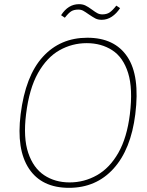

<svg xmlns="http://www.w3.org/2000/svg" viewBox="-20 -891 704 921"><path d="M291 -806 273 -818Q307 -871 359 -871Q376 -871 389 -865Q402 -859 421 -845Q437 -833 447.5 -827.5Q458 -822 471 -822Q492 -822 506 -831.5Q520 -841 538 -864L556 -852Q539 -826 516.5 -811Q494 -796 468 -796Q450 -796 437.5 -802.5Q425 -809 406 -822Q389 -834 379 -839.5Q369 -845 356 -845Q335 -845 322 -837Q309 -829 291 -806ZM79 -343Q102 -527 185.5 -618.5Q269 -710 399 -710Q530 -710 591 -618.5Q652 -527 629 -343Q608 -174 524.5 -82Q441 10 311 10Q180 10 119 -82Q58 -174 79 -343ZM314 -16Q384 -16 445 -50.5Q506 -85 547.5 -157.5Q589 -230 603 -343Q618 -466 594.5 -541Q571 -616 518.5 -650Q466 -684 396 -684Q326 -684 265.5 -650Q205 -616 162.5 -541Q120 -466 105 -343Q91 -230 115.5 -157.5Q140 -85 192 -50.5Q244 -16 314 -16Z"/></svg>

Font: Haskoy Thin
Style: Italic
Weight: 100
Designer: Ertekin Erdin
Foundry: Ertekin Erdin
Version: Version 2.000; ttfautohint (v1.8.4.7-5d5b)